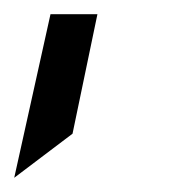

<svg xmlns="http://www.w3.org/2000/svg" viewBox="-51 -113 245 270"><path d="M20 -93H86L51 75L-31 137Z"/></svg>

Font: D-DIN
Style: DIN-Italic
Weight: 400
Italic angle: -12°
Designer: Charles Nix
Foundry: Datto Inc.
Version: Version 1.00